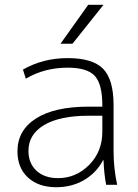

<svg xmlns="http://www.w3.org/2000/svg" viewBox="-20 -773 578 803"><path d="M349 -753H413L283 -590H233ZM263 -530Q367 -530 411 -485.5Q455 -441 455 -333V-140Q455 -70 470 0H424Q415 -46 413 -103H411Q384 -51 332.5 -20.5Q281 10 215 10Q141 10 97 -30.5Q53 -71 53 -140Q53 -228 130.5 -277.5Q208 -327 351 -327H408V-332Q408 -421 376.5 -455.5Q345 -490 263 -490Q166 -490 88 -444L76 -482Q160 -530 263 -530ZM99 -142Q99 -90 132.5 -59Q166 -28 223 -28Q298 -28 353 -83.5Q408 -139 408 -222V-289H351Q230 -289 164.5 -250Q99 -211 99 -142Z"/></svg>

Font: M PLUS 1p Light
Style: Regular
Weight: 300
Version: Version 1.061